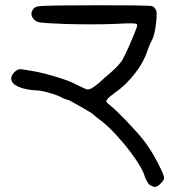

<svg xmlns="http://www.w3.org/2000/svg" viewBox="-20 -714 675 733"><path d="M551.3 -8.3Q546.4 -11.7 541 -22Q535.2 -31.7 531.7 -43Q528.3 -55.7 518.1 -73.7Q507.8 -91.8 493.2 -112.8Q466.8 -150.9 431.2 -190.4Q396 -230 366.7 -252.4Q354.5 -261.2 345.2 -269Q335.9 -276.4 335 -277.8Q331.1 -282.2 286.6 -307.6Q241.7 -333.5 237.3 -333.5Q234.9 -333.5 229 -335.4Q223.6 -337.9 217.8 -340.8Q200.2 -350.6 167 -359.9Q133.8 -369.1 115.7 -369.1Q106.4 -369.1 91.8 -371.6Q77.1 -374 65.4 -377.4Q33.7 -386.7 25.4 -403.3Q22.9 -409.2 22.9 -414.6Q22.9 -426.3 35.6 -439Q46.4 -449.7 57.1 -449.7Q67.4 -449.7 122.6 -439.5Q153.3 -433.1 196.8 -419.9Q239.7 -406.7 257.8 -397.9Q303.2 -375.5 310.5 -373Q318.4 -371.1 329.1 -376.5Q334.5 -379.4 343.3 -385.7Q352.1 -392.1 358.4 -397.9Q365.2 -404.3 378.4 -416Q392.1 -427.7 403.8 -438Q416 -448.2 428.2 -461.4Q440.4 -474.6 445.8 -482.9Q450.2 -490.2 457.5 -505.4Q464.8 -520.5 472.7 -537.6Q484.4 -564 494.1 -588.4Q503.9 -612.8 503.9 -618.2Q503.9 -624 489.7 -624.5Q486.3 -625 480 -625Q460.9 -625 416.5 -622.6Q380.4 -621.1 324.7 -621.1Q268.6 -621.1 226.1 -622.6Q152.3 -625.5 136.2 -627.9Q119.6 -629.9 111.3 -638.2Q100.6 -648.9 100.1 -659.7Q99.1 -669.9 108.4 -681.2Q113.3 -687 124.5 -689.5Q135.7 -691.9 191.9 -692.9Q215.8 -692.9 251 -693.4Q286.1 -693.4 335 -693.8Q335 -693.8 394.5 -693.8Q447.8 -693.8 491.2 -693.4Q557.6 -692.4 561.5 -690.4Q564.9 -689 568.8 -685.1Q573.2 -680.7 575.2 -676.8Q578.1 -671.9 578.1 -657.7Q578.1 -643.6 575.2 -621.1Q569.3 -576.2 560.5 -561.5Q556.6 -555.2 551.3 -542.5Q546.4 -530.3 542.5 -519.5Q529.3 -478 495.6 -434.1Q461.4 -390.1 421.9 -362.3Q412.6 -356 403.3 -348.1Q394 -340.3 390.6 -336.4Q384.8 -329.1 386.2 -325.2Q387.7 -321.8 400.9 -311.5Q423.8 -293 463.4 -251.5Q503.4 -210 529.3 -177.2Q537.6 -167 546.9 -152.8Q556.2 -139.2 564.9 -124Q581.5 -95.7 593.8 -69.3Q606.4 -43.5 606.4 -34.2Q606.4 -25.9 593.3 -13.2Q580.6 -0.5 571.8 -0.5Q567.9 -0.5 562 -2.9Q555.7 -5.4 551.3 -8.3Z"/></svg>

Font: Casuwalt
Style: Regular
Weight: 400
Designer: Walter E Stewart
Version: 0.1